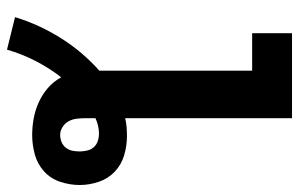

<svg xmlns="http://www.w3.org/2000/svg" viewBox="-173 -602 855 549"><g transform="rotate(90 254.5 -327.5)"><path d="M122 80 29 57Q50 -12 89 -74Q128 -136 182 -184V-621H75V-735H318V-258Q331 -261 343.5 -262Q356 -263 369 -263Q397 -263 424 -255Q451 -247 471 -228Q491 -209 500 -182Q509 -155 509 -128Q509 -100 500 -72.5Q491 -45 470 -26Q449 -7 421.5 0.5Q394 8 366 8Q342 8 318 3.5Q294 -1 272 -11Q250 -21 231.5 -37Q213 -53 201 -75Q174 -40 154 -1Q134 38 122 80ZM366 -72Q376 -72 386 -76Q396 -80 402.5 -88.5Q409 -97 411 -107Q413 -117 413 -128Q413 -138 410.5 -149Q408 -160 401 -168Q394 -176 383.5 -179.5Q373 -183 362 -183Q351 -183 340 -180.5Q329 -178 318 -173V-143Q318 -131 319.5 -119Q321 -107 326.5 -96.5Q332 -86 343 -79Q354 -72 366 -72Z"/></g></svg>

Font: Iosevka Curly Heavy
Style: Regular
Weight: 900
Monospace: yes
Designer: Belleve Invis
Foundry: Belleve Invis
Version: Version 22.1.2; ttfautohint (v1.8.4)